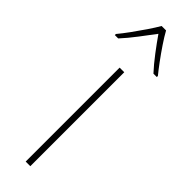

<svg xmlns="http://www.w3.org/2000/svg" viewBox="-285 -763 763 763"><g transform="rotate(45 96.0 -381.5)"><path d="M109 0H83V-528H109ZM109 -763Q121 -741 140.5 -712Q160 -683 180 -656Q200 -629 214 -612V-606H195Q170 -633 143.5 -668Q117 -703 97 -732Q76 -704 49 -668.5Q22 -633 -3 -606H-22V-612Q-6 -631 14 -658.5Q34 -686 53 -714Q72 -742 84 -763Z"/></g></svg>

Font: Noto Sans SemiCondensed Thin
Style: Regular
Weight: 100
Width: 4
Designer: Monotype Design Team
Foundry: Monotype Imaging Inc.
Version: Version 2.013; ttfautohint (v1.8.4.7-5d5b)